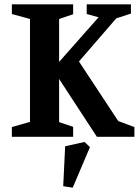

<svg xmlns="http://www.w3.org/2000/svg" viewBox="-20 -634 643 890"><path d="M35 0V-45L119 -69V-546L35 -569V-614H319V-568L254 -546V-347L437 -554L382 -569V-614H587V-571L519 -549L346 -349L528 -73L603 -45V0H429L254 -268V-68L319 -46V0ZM317 236 273 229 282 44 372 24 397 48Z"/></svg>

Font: Manuale
Style: Bold
Weight: 700
Version: Version 1.002